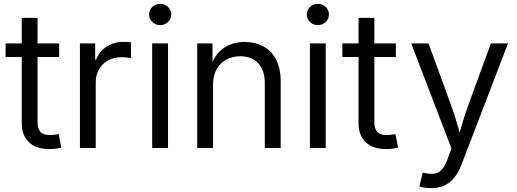

<svg xmlns="http://www.w3.org/2000/svg" viewBox="-20 -764 2667 991"><path d="M285.2 -540V-469.7H8.8V-540ZM92.3 -671.9H173.8V-135.3Q173.8 -99.1 189.2 -82.8Q204.6 -66.4 239.3 -66.9Q247.6 -66.9 260 -68.6Q272.5 -70.3 282.7 -71.8L296.4 -2.4Q283.2 1.5 267.3 3.4Q251.5 5.4 236.3 5.4Q167.5 5.9 129.9 -29.3Q92.3 -64.5 92.3 -128.9Z M392.6 0V-540H471.2V-456.1H476.1Q491.2 -497.6 529.1 -522.7Q566.9 -547.9 616.2 -547.9Q626 -547.9 637.7 -547.1Q649.4 -546.4 656.2 -545.9V-463.9Q652.3 -464.8 638.2 -466.8Q624 -468.8 607.4 -468.8Q569.3 -468.8 539.1 -452.6Q508.8 -436.5 491.5 -407.2Q474.1 -377.9 474.1 -338.9V0Z M765.6 0V-540H847.2V0ZM806.6 -634.3Q783.2 -634.3 766.4 -650.4Q749.5 -666.5 749.5 -689.5Q749.5 -712.4 766.4 -728.3Q783.2 -744.1 806.6 -744.1Q830.1 -744.1 846.9 -728.3Q863.8 -712.4 863.8 -689.5Q863.8 -666.5 846.9 -650.4Q830.1 -634.3 806.6 -634.3Z M1079.6 -325.2V0H998V-540H1076.7V-410.2H1063Q1087.4 -483.9 1134 -515.6Q1180.7 -547.4 1242.2 -547.4Q1296.9 -547.4 1339.1 -524.7Q1381.3 -502 1405 -456.5Q1428.7 -411.1 1428.7 -343.3V0H1346.7V-336.4Q1346.7 -401.4 1312.7 -437.5Q1278.8 -473.6 1220.2 -473.6Q1180.2 -473.6 1148.2 -456.5Q1116.2 -439.5 1097.9 -406.2Q1079.6 -373 1079.6 -325.2Z M1579.6 0V-540H1661.1V0ZM1620.6 -634.3Q1597.2 -634.3 1580.3 -650.4Q1563.5 -666.5 1563.5 -689.5Q1563.5 -712.4 1580.3 -728.3Q1597.2 -744.1 1620.6 -744.1Q1644 -744.1 1660.9 -728.3Q1677.7 -712.4 1677.7 -689.5Q1677.7 -666.5 1660.9 -650.4Q1644 -634.3 1620.6 -634.3Z M2023.4 -540V-469.7H1747.1V-540ZM1830.6 -671.9H1912.1V-135.3Q1912.1 -99.1 1927.5 -82.8Q1942.9 -66.4 1977.5 -66.9Q1985.8 -66.9 1998.3 -68.6Q2010.7 -70.3 2021 -71.8L2034.7 -2.4Q2021.5 1.5 2005.6 3.4Q1989.7 5.4 1974.6 5.4Q1905.8 5.9 1868.2 -29.3Q1830.6 -64.5 1830.6 -128.9Z M2144.5 198.7 2161.6 127.9 2178.7 129.9Q2204.1 135.7 2224.6 131.8Q2245.1 127.9 2261.5 109.9Q2277.8 91.8 2290.5 56.2L2310.1 2L2102.5 -540H2191.9L2309.6 -216.8Q2327.1 -169.4 2340.1 -122.8Q2353 -76.2 2366.7 -31.7H2338.4Q2352.1 -76.2 2365.2 -123Q2378.4 -169.9 2395.5 -216.8L2513.7 -540H2602.1L2361.8 85.9Q2346.2 127 2323.7 154.1Q2301.3 181.2 2272 194.1Q2242.7 207 2206.1 207Q2185.1 207 2169.2 204.3Q2153.3 201.7 2144.5 198.7Z"/></svg>

Font: V-Inter
Style: Regular-375
Weight: 375
Designer: Rasmus Andersson
Foundry: rsms
Version: Version 4.000;git-4146feb